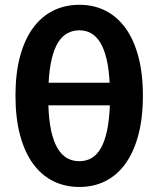

<svg xmlns="http://www.w3.org/2000/svg" viewBox="-20 -754 645 782"><path d="M177 -325Q179 -264 188.5 -221Q198 -178 214.2 -150.5Q230.5 -123 252.8 -110.2Q275 -97.5 303.5 -97.5Q331 -97.5 353 -110.2Q375 -123 390.8 -150.5Q406.5 -178 415.8 -221Q425 -264 427.5 -325ZM426.5 -417Q423.5 -474 413.8 -514.5Q404 -555 388.2 -580.8Q372.5 -606.5 351.2 -618.5Q330 -630.5 303.5 -630.5Q276 -630.5 254.2 -618.5Q232.5 -606.5 216.5 -580.8Q200.5 -555 190.8 -514.5Q181 -474 178 -417ZM303.5 -734.5Q361.5 -734.5 409 -710.8Q456.5 -687 490.5 -640.5Q524.5 -594 543.2 -524.8Q562 -455.5 562 -364.5Q562 -273 543.2 -203.2Q524.5 -133.5 490.5 -86.8Q456.5 -40 409 -16.2Q361.5 7.5 303.5 7.5Q245 7.5 197 -16.2Q149 -40 114.8 -86.8Q80.5 -133.5 61.8 -203.2Q43 -273 43 -364.5Q43 -455.5 61.8 -524.8Q80.5 -594 114.8 -640.5Q149 -687 197 -710.8Q245 -734.5 303.5 -734.5Z"/></svg>

Font: Lato 2
Style: Regular
Weight: 800
Designer: Lukasz Dziedzic with Adam Twardoch and Botio Nikoltchev
Foundry: tyPoland Lukasz Dziedzic
Version: Version 2.015; 2015-08-06; http://www.latofonts.com/